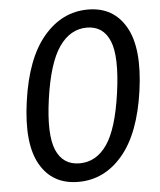

<svg xmlns="http://www.w3.org/2000/svg" viewBox="-53 -779 695 836"><g transform="rotate(-5 294.5 -361.0)"><path d="M256.5 11Q143 11 89.8 -82.2Q36.5 -175.5 62.5 -358.5Q88.5 -544 168.8 -638.5Q249 -733 362 -733Q474 -733 527.5 -638.8Q581 -544.5 555 -360Q529 -176 449.5 -82.5Q370 11 256.5 11ZM268.5 -69Q341.5 -69 388.5 -137Q435.5 -205 457 -359.5Q479 -516.5 450.8 -585.8Q422.5 -655 350.5 -655Q278 -655 229.5 -585.2Q181 -515.5 159 -359.5Q137.5 -206 166.5 -137.5Q195.5 -69 268.5 -69Z"/></g></svg>

Font: Public Sans
Style: Italic
Weight: 400
Italic angle: -8°
Designer: The Public Sans project authors (U.S. Web Design System). Libre Franklin designed by Pablo Impallari and Rodrigo Fuenzal
Version: Version 1.008; ttfautohint (v1.8.1) -l 8 -r 50 -G 200 -x 14 